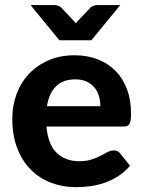

<svg xmlns="http://www.w3.org/2000/svg" viewBox="-20 -746 576 773"><path d="M384 -318.5Q384 -340 378.2 -359.5Q372.5 -379 360 -394Q347.5 -409 328.5 -417.8Q309.5 -426.5 283 -426.5Q233.5 -426.5 205.5 -398.5Q177.5 -370.5 169 -318.5ZM167 -236.5Q173.5 -164 208.2 -130.5Q243 -97 299 -97Q327.5 -97 348.2 -103.8Q369 -110.5 384.8 -118.8Q400.5 -127 413.2 -133.8Q426 -140.5 438.5 -140.5Q454.5 -140.5 463.5 -128.5L503.5 -78.5Q481.5 -53 455 -36.2Q428.5 -19.5 400 -9.8Q371.5 0 342.5 3.8Q313.5 7.5 286.5 7.5Q232.5 7.5 185.8 -10.2Q139 -28 104.2 -62.8Q69.5 -97.5 49.5 -149Q29.5 -200.5 29.5 -268.5Q29.5 -321 46.8 -367.5Q64 -414 96.5 -448.5Q129 -483 175.5 -503.2Q222 -523.5 280.5 -523.5Q330 -523.5 371.8 -507.8Q413.5 -492 443.8 -462Q474 -432 490.8 -388.2Q507.5 -344.5 507.5 -288.5Q507.5 -273 506 -263Q504.5 -253 501 -247Q497.5 -241 491.5 -238.8Q485.5 -236.5 476 -236.5ZM464 -725.5 348 -584H219L103 -725.5H198.5Q207 -725.5 214.2 -722.8Q221.5 -720 225.5 -716.5L273.5 -665.5Q279.5 -659.5 285.5 -652Q288.5 -656 291.2 -659.2Q294 -662.5 297 -665.5L345 -716.5Q349 -719.5 356.5 -722.5Q364 -725.5 372 -725.5Z"/></svg>

Font: Lato 2
Style: Regular
Weight: 800
Designer: Lukasz Dziedzic with Adam Twardoch and Botio Nikoltchev
Foundry: tyPoland Lukasz Dziedzic
Version: Version 2.015; 2015-08-06; http://www.latofonts.com/